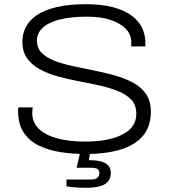

<svg xmlns="http://www.w3.org/2000/svg" viewBox="-20 -718 801 910"><path d="M387 12Q325 12 267 3Q209 -6 164 -28Q119 -50 92.5 -89.5Q66 -129 66 -190Q66 -196 66 -200.5Q66 -205 67 -209H135Q134 -204 133.5 -197Q133 -190 133 -181Q133 -137 164.5 -107Q196 -77 252 -62Q308 -47 382 -47Q411 -47 444.5 -50Q478 -53 510 -61.5Q542 -70 568.5 -85Q595 -100 610.5 -123Q626 -146 626 -179Q626 -219 603.5 -244Q581 -269 542.5 -285Q504 -301 455.5 -312Q407 -323 356 -332.5Q305 -342 257 -355Q209 -368 170.5 -388.5Q132 -409 109 -441Q86 -473 86 -520Q86 -557 102 -589Q118 -621 153.5 -645.5Q189 -670 246.5 -684Q304 -698 387 -698Q462 -698 515 -684Q568 -670 602.5 -645Q637 -620 653 -586.5Q669 -553 669 -515V-498H602V-520Q602 -554 577 -580.5Q552 -607 505.5 -623Q459 -639 394 -639Q314 -639 261 -625Q208 -611 181.5 -585.5Q155 -560 155 -526Q155 -490 178 -467Q201 -444 239.5 -429.5Q278 -415 326 -404.5Q374 -394 425 -384Q476 -374 524 -360.5Q572 -347 611 -326Q650 -305 672.5 -272Q695 -239 695 -190Q695 -117 656 -72.5Q617 -28 547.5 -8Q478 12 387 12ZM388 172Q365 172 341 170.5Q317 169 295 165V133H411Q431 133 441 125Q451 117 451 102Q451 90 442.5 83.5Q434 77 411 77H343L364 -12H410L401 41Q431 41 454 46Q477 51 491 64Q505 77 505 102Q505 123 495.5 137Q486 151 470.5 158.5Q455 166 434 169Q413 172 388 172Z"/></svg>

Font: Archivo SemiExpanded ExtraLight
Style: Regular
Weight: 250
Width: 6
Designer: Hector Gatti
Foundry: Omnibus-Type
Version: Version 2.001